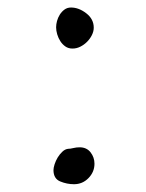

<svg xmlns="http://www.w3.org/2000/svg" viewBox="-20 -467 382 503"><path d="M169.9 -339.8Q159.2 -339.8 151.4 -345.2Q143.6 -350.6 138.2 -358.9Q132.8 -367.2 129.9 -377Q127 -386.7 127 -395.5Q127 -403.3 129.4 -412.1Q131.8 -420.9 136.7 -428.7Q141.6 -436.5 148.9 -441.9Q156.2 -447.3 166 -447.3Q186.5 -447.3 206.1 -432.1Q225.6 -417 225.6 -394.5Q225.6 -384.8 220.7 -375Q215.8 -365.2 208 -357.4Q200.2 -349.6 190.4 -344.7Q180.7 -339.8 169.9 -339.8ZM158.2 -77.1Q164.1 -77.1 171.9 -79.1Q176.8 -80.1 180.2 -80.6Q183.6 -81.1 188.5 -81.1Q207 -81.1 217.3 -67.9Q227.5 -54.7 227.5 -38.1Q227.5 -16.6 211.9 -0.5Q196.3 15.6 173.8 15.6Q155.3 15.6 137.7 8.3Q120.1 1 120.1 -21.5Q120.1 -27.3 123 -36.6Q126 -45.9 131.3 -54.7Q136.7 -63.5 143.6 -69.8Q150.4 -76.2 158.2 -77.1Z"/></svg>

Font: ToneOZ-Zhuyin-Tsuipita-TC
Style: Regular
Weight: 400
Designer: ÂÆ£ÂøóÂáåJeffrey Xuan(jeffreyx@gmail.com, ToneOZ.com) ÈòøÂù§(cjkFonts)
Foundry: ToneOZ
Version: Version 0.240710